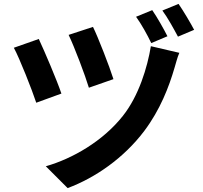

<svg xmlns="http://www.w3.org/2000/svg" viewBox="-20 -888 1040 985"><path d="M457 -750 332 -709C362 -647 417 -501 436 -438L562 -482C542 -546 482 -700 457 -750ZM754 -651C736 -542 692 -396 610 -293C508 -164 352 -74 215 -35L327 77C469 24 615 -77 720 -216C802 -325 847 -443 875 -539C882 -561 889 -592 900 -617ZM179 -688 51 -643C80 -590 145 -425 166 -361L295 -408C272 -476 209 -624 179 -688ZM761 -836 678 -802C705 -765 736 -709 756 -667L839 -702C821 -738 786 -800 761 -836ZM896 -868 813 -834C840 -798 871 -741 893 -700L976 -735C957 -771 921 -832 896 -868Z"/></svg>

Font: Genne Gothic Bold
Style: Regular
Weight: 700
Designer: Ryoko NISHIZUKA (kana & ideographs); Paul D. Hunt (Latin, Greek & Cyrillic); Wenlong ZHANG (bopomofo); Sandoll Communica
Foundry: Adobe Systems Incorporated
Version: Version 1.004;PS 1.004;hotconv 16.6.51;makeotf.lib2.5.65220